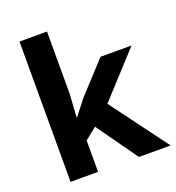

<svg xmlns="http://www.w3.org/2000/svg" viewBox="-137 -869 894 977"><g transform="rotate(-20 310.0 -380.0)"><path d="M227.1 0H78.1V-759.8H227.1V-420.9L219.2 -296.9H221.2L286.1 -379.9L439 -545.9H606.9L390.1 -309.1L620.1 0H448.2L291 -221.2L227.1 -169.9Z"/></g></svg>

Font: NotoSans-Bold
Style: Bold
Weight: 700
Designer: Monotype Design team
Foundry: Monotype Imaging Inc.
Version: Version 1.04